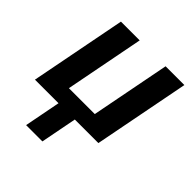

<svg xmlns="http://www.w3.org/2000/svg" viewBox="-198 -662 996 996"><g transform="rotate(45 300.0 -164.0)"><path d="M189 0H16.1L118.7 -528.3H256.3L171.9 -93.3H361.8L446.3 -528.3H584L481.4 0H308.6L270 199.2H150.4Z"/></g></svg>

Font: Cousine
Style: Bold Italic
Weight: 700
Italic angle: -12°
Monospace: yes
Designer: Steve Matteson
Foundry: Ascender Corporation
Version: Version 1.20